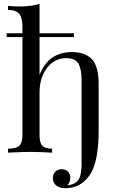

<svg xmlns="http://www.w3.org/2000/svg" viewBox="-20 -803 612 1010"><path d="M358 -529Q428 -529 464 -491Q499 -453 499 -360V-116Q499 59 446 126Q399 187 325 187Q293 187 275.5 172.5Q258 158 258 134Q258 113 271 100Q284 87 305 87Q325 87 337.5 100Q350 113 350 132Q350 156 334 172Q372 168 389 147Q399 137 404 115Q409 90 409 64V-382Q409 -440 392.5 -468.5Q376 -497 328 -497Q267 -497 227.5 -446Q188 -395 188 -316V-93Q188 -52 202.5 -36.5Q217 -21 254 -21V0Q179 -4 142 -4Q103 -4 22 0V-21Q65 -21 81.5 -36.5Q98 -52 98 -93V-608H15V-628H98V-663Q98 -710 80.5 -730.5Q63 -751 22 -751V-772Q53 -769 84 -769Q146 -769 188 -783V-628H369V-608H188V-409Q235 -529 358 -529Z"/></svg>

Font: Playfair Display
Style: Regular
Weight: 400
Designer: Claus Eggers S?rensen
Foundry: Claus Eggers S?rensen
Version: Version 1.003